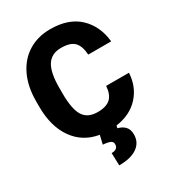

<svg xmlns="http://www.w3.org/2000/svg" viewBox="-227 -864 1108 1225"><g transform="rotate(-30 327.5 -251.5)"><path d="M397 6 393 24Q424 31 444.5 51.5Q465 72 465 111Q465 169 418.5 202Q372 235 285 235L282 143Q330 143 330 104Q330 87 314 79Q298 71 260 68L275 4Q160 -15 95 -107Q30 -199 30 -344V-384Q30 -492 68 -572Q106 -652 175.5 -695Q245 -738 337 -738Q472 -738 548 -666Q624 -594 636 -476H467Q463 -541 434 -570.5Q405 -600 337 -600Q267 -600 234 -549Q201 -498 201 -385V-344Q201 -229 232 -178.5Q263 -128 337 -128Q401 -128 431.5 -156.5Q462 -185 466 -246H634Q629 -146 566.5 -77.5Q504 -9 397 6Z"/></g></svg>

Font: Freesentation 9 Black
Style: Regular
Weight: 900
Designer: glyphs from Roboto by Christian Robertson / Hangul glyphs from Noto Sans CJK(Source Han Sans) by Jang Soo-young and Kang
Foundry: PT&
Version: Version 2.001